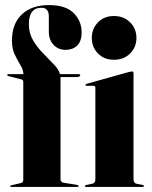

<svg xmlns="http://www.w3.org/2000/svg" viewBox="-20 -735 596 755"><path d="M218 -30.5Q218 -19 230 -16.5L283 -8Q289 -7 289 -3.5Q289 0 284.5 0H23.5Q20 0 20 -3Q20 -5.5 25 -6.5L61 -15Q71.5 -17.5 71.5 -26.5V-413Q71.5 -421 65 -422.5L12.5 -436Q8.5 -437 8.5 -440Q8.5 -443.5 13 -443.5H72Q71.5 -461 60.2 -479.2Q49 -497.5 38 -520.5Q27 -543.5 27 -575.5Q27 -641.5 65.8 -678.2Q104.5 -715 172.5 -715Q238.5 -715 269.8 -683.5Q301 -652 301 -608Q301 -572.5 283.5 -555.8Q266 -539 238 -539Q209.5 -539 190.8 -558.5Q172 -578 172 -610.5V-670Q172 -704.5 143.5 -704.5Q93.5 -704.5 93.5 -640Q93.5 -604.5 110.2 -576.2Q127 -548 150 -524.8Q173 -501.5 192 -481.5Q211 -461.5 216 -443.5H289.5Q295.5 -443.5 295.5 -440Q295.5 -432 281 -432H218ZM428 -500Q389.5 -500 365.2 -524.8Q341 -549.5 341 -586Q341 -622 365.2 -647Q389.5 -672 428 -672Q467 -672 491.8 -647Q516.5 -622 516.5 -586Q516.5 -549.5 491.8 -524.8Q467 -500 428 -500ZM505 -447.5V-30Q505 -15 517 -12.5L540.5 -8Q546 -6.5 546 -3.5Q546 0 541.5 0H318Q314 0 314 -3.5Q314 -6.5 319 -7.5L343 -12.5Q355 -15 355 -29.5V-390Q355 -397.5 347.5 -397.5H321.5Q316 -397.5 316 -401.5Q316 -404 321 -405.5L487 -452Q496 -454 499 -454Q505 -454 505 -447.5Z"/></svg>

Font: Fraunces 144pt S000
Style: Bold
Weight: 700
Version: Version 1.000; ttfautohint (v1.8.3)